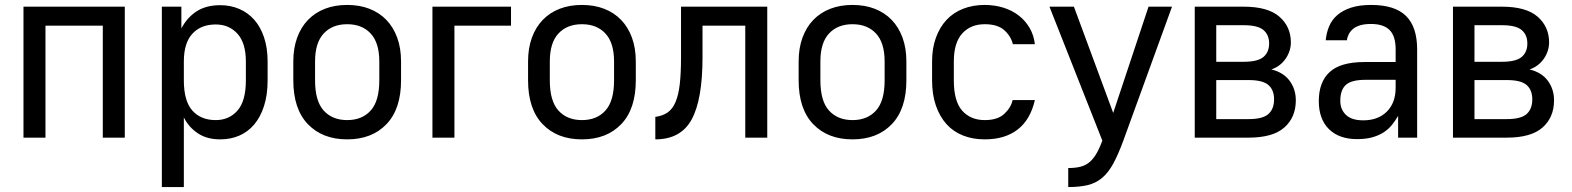

<svg xmlns="http://www.w3.org/2000/svg" viewBox="-20 -557 6360 777"><path d="M75 -530H485V0H396V-453H164V0H75Z M635 -530H714V-442Q737 -486 775.5 -511Q814 -536 871 -536Q913 -536 948 -521Q983 -506 1008.5 -477.5Q1034 -449 1048.5 -406Q1063 -363 1063 -308V-232Q1063 -173 1048.5 -128Q1034 -83 1008.5 -53Q983 -23 948 -8Q913 7 871 7Q817 7 780 -18Q743 -43 724 -82V200H635ZM853 -71Q907 -71 941 -109.5Q975 -148 975 -232V-308Q975 -383 941 -420.5Q907 -458 853 -458Q793 -458 758.5 -420.5Q724 -383 724 -308V-232Q724 -148 758.5 -109.5Q793 -71 853 -71Z M1385 7Q1285 7 1226 -54.5Q1167 -116 1167 -232V-308Q1167 -362 1182.5 -404.5Q1198 -447 1226.5 -476.5Q1255 -506 1295 -521.5Q1335 -537 1385 -537Q1435 -537 1475 -521.5Q1515 -506 1543.5 -476.5Q1572 -447 1587.5 -404.5Q1603 -362 1603 -308V-232Q1603 -116 1544 -54.5Q1485 7 1385 7ZM1385 -71Q1445 -71 1480 -109.5Q1515 -148 1515 -232V-308Q1515 -384 1480 -421.5Q1445 -459 1385 -459Q1325 -459 1290 -421.5Q1255 -384 1255 -308V-232Q1255 -148 1290 -109.5Q1325 -71 1385 -71Z M1730 -530H2048V-453H1819V0H1730Z M2335 7Q2235 7 2176 -54.5Q2117 -116 2117 -232V-308Q2117 -362 2132.5 -404.5Q2148 -447 2176.5 -476.5Q2205 -506 2245 -521.5Q2285 -537 2335 -537Q2385 -537 2425 -521.5Q2465 -506 2493.5 -476.5Q2522 -447 2537.5 -404.5Q2553 -362 2553 -308V-232Q2553 -116 2494 -54.5Q2435 7 2335 7ZM2335 -71Q2395 -71 2430 -109.5Q2465 -148 2465 -232V-308Q2465 -384 2430 -421.5Q2395 -459 2335 -459Q2275 -459 2240 -421.5Q2205 -384 2205 -308V-232Q2205 -148 2240 -109.5Q2275 -71 2335 -71Z M2632 -84Q2662 -88 2682 -102Q2702 -116 2714 -144.5Q2726 -173 2731 -217Q2736 -261 2736 -325V-530H3085V0H2996V-453H2823V-325Q2823 -154 2779 -73.5Q2735 7 2632 7Z M3430 7Q3330 7 3271 -54.5Q3212 -116 3212 -232V-308Q3212 -362 3227.5 -404.5Q3243 -447 3271.5 -476.5Q3300 -506 3340 -521.5Q3380 -537 3430 -537Q3480 -537 3520 -521.5Q3560 -506 3588.5 -476.5Q3617 -447 3632.5 -404.5Q3648 -362 3648 -308V-232Q3648 -116 3589 -54.5Q3530 7 3430 7ZM3430 -71Q3490 -71 3525 -109.5Q3560 -148 3560 -232V-308Q3560 -384 3525 -421.5Q3490 -459 3430 -459Q3370 -459 3335 -421.5Q3300 -384 3300 -308V-232Q3300 -148 3335 -109.5Q3370 -71 3430 -71Z M3965 7Q3917 7 3877.5 -8.5Q3838 -24 3810.5 -54.5Q3783 -85 3767.5 -129.5Q3752 -174 3752 -232V-308Q3752 -362 3767.5 -404.5Q3783 -447 3810.5 -476.5Q3838 -506 3877.5 -521.5Q3917 -537 3965 -537Q4005 -537 4040.5 -526Q4076 -515 4103 -494Q4130 -473 4147 -443.5Q4164 -414 4168 -378H4079Q4071 -411 4044 -435Q4017 -459 3965 -459Q3908 -459 3874 -421.5Q3840 -384 3840 -308V-232Q3840 -147 3874 -109Q3908 -71 3965 -71Q4017 -71 4044 -96Q4071 -121 4078 -152H4168Q4150 -73 4098.5 -33Q4047 7 3965 7Z M4303 123Q4331 123 4351.5 118Q4372 113 4387.5 100.5Q4403 88 4416 66.5Q4429 45 4441 12L4227 -530H4326L4485 -100L4628 -530H4723L4526 12Q4505 69 4485 105.5Q4465 142 4440 163Q4415 184 4382 192Q4349 200 4303 200Z M4815 -530H5013Q5111 -530 5157.5 -489.5Q5204 -449 5204 -385Q5204 -368 5198.5 -351Q5193 -334 5182.5 -319Q5172 -304 5157.5 -293Q5143 -282 5125 -276Q5174 -264 5199 -230Q5224 -196 5224 -151Q5224 -82 5177.5 -41Q5131 0 5033 0H4815ZM5033 -75Q5090 -75 5113 -95.5Q5136 -116 5136 -155Q5136 -193 5113 -213Q5090 -233 5033 -233H4902V-75ZM5013 -307Q5070 -307 5093 -326.5Q5116 -346 5116 -381Q5116 -416 5093 -435.5Q5070 -455 5013 -455H4902V-307Z M5472 6Q5399 6 5358 -34.5Q5317 -75 5317 -148Q5317 -225 5361 -265.5Q5405 -306 5502 -306H5628V-357Q5628 -411 5603.5 -435.5Q5579 -460 5528 -460Q5502 -460 5484 -454.5Q5466 -449 5455 -439.5Q5444 -430 5438 -418Q5432 -406 5431 -394H5345Q5348 -425 5359 -451Q5370 -477 5392 -496Q5414 -515 5447.5 -526Q5481 -537 5529 -537Q5625 -537 5670 -492.5Q5715 -448 5715 -357V0H5638V-88Q5628 -71 5615 -54Q5602 -37 5582.5 -23.5Q5563 -10 5536 -2Q5509 6 5472 6ZM5497 -70Q5557 -70 5592.5 -105.5Q5628 -141 5628 -202V-234H5506Q5449 -234 5426.5 -213.5Q5404 -193 5404 -149Q5404 -114 5427 -92Q5450 -70 5497 -70Z M5860 -530H6058Q6156 -530 6202.5 -489.5Q6249 -449 6249 -385Q6249 -368 6243.5 -351Q6238 -334 6227.5 -319Q6217 -304 6202.5 -293Q6188 -282 6170 -276Q6219 -264 6244 -230Q6269 -196 6269 -151Q6269 -82 6222.5 -41Q6176 0 6078 0H5860ZM6078 -75Q6135 -75 6158 -95.5Q6181 -116 6181 -155Q6181 -193 6158 -213Q6135 -233 6078 -233H5947V-75ZM6058 -307Q6115 -307 6138 -326.5Q6161 -346 6161 -381Q6161 -416 6138 -435.5Q6115 -455 6058 -455H5947V-307Z"/></svg>

Font: Golos UI
Style: Regular
Weight: 400
Designer: A.Korolkova, Vitaly Kuzmin
Foundry: ParaType Ltd
Version: Version 2.000